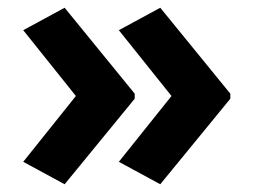

<svg xmlns="http://www.w3.org/2000/svg" viewBox="-20 -522 655 496"><path d="M575 -267 394 -46 287 -104 423 -274 287 -444 394 -502 575 -280ZM328 -267 147 -46 40 -104 176 -274 40 -444 147 -502 328 -280Z"/></svg>

Font: Noto Sans Kayah Li
Style: Bold
Weight: 700
Designer: Monotype Design Team, Sérgio Martins
Foundry: Monotype Imaging Inc.
Version: Version 2.002; ttfautohint (v1.8.4.7-5d5b)